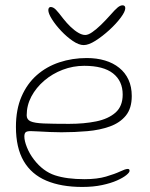

<svg xmlns="http://www.w3.org/2000/svg" viewBox="-20 -694 578 741"><path d="M297.5 27.5Q216 27.5 158.8 3.2Q101.5 -21 71.5 -72.2Q41.5 -123.5 41.5 -204.5Q41.5 -271.5 63 -321.2Q84.5 -371 122 -404Q159.5 -437 209.2 -453.5Q259 -470 315 -470Q353.5 -470 385.2 -460.5Q417 -451 440.2 -432.2Q463.5 -413.5 476 -386.2Q488.5 -359 488.5 -323.5Q488.5 -276 465.8 -248Q443 -220 404.2 -206Q365.5 -192 317 -187.8Q268.5 -183.5 217 -183.5Q198 -183.5 173.2 -184.5Q148.5 -185.5 127.5 -186.8Q106.5 -188 98.5 -188Q84 -188 79 -183.5Q74 -179 74 -167Q74 -150.5 83.8 -125.8Q93.5 -101 111.5 -77.5Q146.5 -32.5 192 -17.5Q237.5 -2.5 306 -2.5Q355 -2.5 389 -12.5Q423 -22.5 443.5 -32.2Q464 -42 473 -42Q477 -42 478.5 -40.2Q480 -38.5 480 -34.5Q480 -28.5 467.5 -18.2Q455 -8 431.5 2.5Q408 13 374.2 20.2Q340.5 27.5 297.5 27.5ZM246.5 -216Q304.5 -216 351.2 -225.5Q398 -235 425.8 -259.5Q453.5 -284 453.5 -329Q453.5 -381.5 416.2 -410.8Q379 -440 305 -440Q262 -440 222 -424.8Q182 -409.5 150.8 -382.8Q119.5 -356 101.2 -321.8Q83 -287.5 83 -249Q83 -232.5 98 -225.8Q113 -219 148.8 -217.5Q184.5 -216 246.5 -216ZM303 -520Q284.5 -520 261.2 -535.8Q238 -551.5 216.2 -574.5Q194.5 -597.5 180.5 -619.8Q166.5 -642 166.5 -655Q166.5 -660.5 169 -663.8Q171.5 -667 175.5 -667Q185.5 -667 195.8 -656.5Q206 -646 224.5 -621.5Q237.5 -605 252.2 -590.8Q267 -576.5 281.8 -567.8Q296.5 -559 309 -559Q320.5 -559 336.2 -570Q352 -581 369.8 -598.2Q387.5 -615.5 404 -634Q424.5 -657.5 434.5 -665.5Q444.5 -673.5 453 -673.5Q463.5 -673.5 463.5 -662.5Q463.5 -649.5 446 -626Q428.5 -602.5 402 -578.2Q375.5 -554 348.8 -537Q322 -520 303 -520Z"/></svg>

Font: Gluten Thin Thin
Style: Regular
Weight: 250
Version: Version 1.300